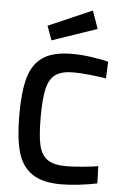

<svg xmlns="http://www.w3.org/2000/svg" viewBox="-62 -983 668 1037"><g transform="rotate(5 272.0 -464.0)"><path d="M52 -342Q52 -472 74 -547.5Q96 -623 151.5 -659.5Q207 -696 309 -696Q357 -696 410.5 -688.5Q464 -681 505 -671L501 -580Q465 -586 412 -591.5Q359 -597 324 -597Q260 -597 227 -573.5Q194 -550 181 -496.5Q168 -443 168 -342Q168 -242 180 -189.5Q192 -137 226 -113Q260 -89 327 -89Q363 -89 414.5 -93.5Q466 -98 501 -104L504 -11Q464 -2 408.5 4.5Q353 11 309 11Q207 11 151 -27.5Q95 -66 73.5 -142Q52 -218 52 -342ZM162 -836 399 -939 433 -842 190 -759Z"/></g></svg>

Font: Cairo SemiBold
Style: Regular
Weight: 600
Designer: Mohamed Gaber, Accademia di Belle Arti di Urbino and others
Foundry: Kief Type Foundry, Accademia di Belle Arti di Urbino and others
Version: Version 3.011